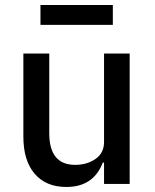

<svg xmlns="http://www.w3.org/2000/svg" viewBox="-20 -732 616 764"><path d="M141 -633V-712H429V-633ZM244 12Q163 12 118 -40.5Q73 -93 73 -188V-519H176V-202Q176 -76 279 -76Q326 -76 360 -99.5Q394 -123 394 -167V-519H496V0H394V-85H389Q352 12 244 12Z"/></svg>

Font: Anuphan Medium
Style: Regular
Weight: 500
Designer: Mike Abbink, Paul van der Laan, Pieter van Rosmalen, Mint Tantisuwanna
Foundry: Bold Monday; Cadson Demak
Version: Version 3.002;hotconv 1.0.109;makeotfexe 2.5.65596